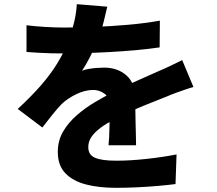

<svg xmlns="http://www.w3.org/2000/svg" viewBox="-20 -838 1040 920"><path d="M494 -806Q488 -778 477 -734.5Q466 -691 444 -636Q430 -602 411 -564.5Q392 -527 373 -499Q384 -504 403.5 -507.5Q423 -511 443.5 -512.5Q464 -514 479 -514Q543 -514 585.5 -477Q628 -440 628 -367Q628 -347 628.5 -318Q629 -289 629.5 -258Q630 -227 631 -196.5Q632 -166 632 -142H500Q502 -159 503 -181Q504 -203 504.5 -228.5Q505 -254 505.5 -277.5Q506 -301 506 -322Q506 -371 481 -389Q456 -407 427 -407Q387 -407 345 -386.5Q303 -366 275 -339Q253 -316 231 -288.5Q209 -261 183 -227L65 -316Q127 -373 174.5 -427Q222 -481 256 -537Q290 -593 312 -651Q326 -692 336 -735Q346 -778 348 -818ZM107 -717Q146 -712 196 -709Q246 -706 285 -706Q351 -706 430 -709Q509 -712 590.5 -719Q672 -726 746 -739L745 -611Q692 -603 629.5 -597.5Q567 -592 503 -588.5Q439 -585 381 -583.5Q323 -582 278 -582Q258 -582 228.5 -582.5Q199 -583 167 -585Q135 -587 107 -589ZM907 -421Q891 -417 868 -409Q845 -401 821.5 -392.5Q798 -384 780 -376Q733 -358 668.5 -331.5Q604 -305 534 -269Q490 -247 461 -225Q432 -203 417.5 -181Q403 -159 403 -133Q403 -115 410.5 -102.5Q418 -90 434.5 -82.5Q451 -75 476.5 -71.5Q502 -68 538 -68Q603 -68 681.5 -76.5Q760 -85 826 -98L821 44Q790 48 740.5 52.5Q691 57 637.5 59.5Q584 62 535 62Q455 62 392.5 46Q330 30 293.5 -7.5Q257 -45 257 -110Q257 -164 282 -207Q307 -250 347 -285Q387 -320 434 -348Q481 -376 526 -398Q572 -422 607.5 -438Q643 -454 673.5 -467.5Q704 -481 733 -494Q764 -507 793.5 -521Q823 -535 853 -550Z"/></svg>

Font: Noto Sans SC ExtraBold
Style: Regular
Weight: 800
Designer: Ryoko NISHIZUKA 西塚涼子 (kana, bopomofo & ideographs); Paul D. Hunt (Latin, Greek & Cyrillic); Sandoll Communications 산돌커뮤니
Foundry: Adobe
Version: Version 2.004-H2;hotconv 1.0.118;makeotfexe 2.5.65603